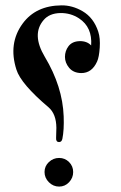

<svg xmlns="http://www.w3.org/2000/svg" viewBox="-20 -689 453 720"><path d="M163.3 -5.6Q147 -22 147 -43.9Q147 -65.9 163.3 -81.3Q179.7 -96.7 201.7 -96.7Q223.6 -96.7 239 -81.3Q254.4 -65.9 254.4 -43.9Q254.4 -22 239 -5.6Q223.6 10.7 201.7 10.7Q179.7 10.7 163.3 -5.6ZM321.8 -518.6Q326.7 -586.9 276.4 -620.1Q245.1 -640.6 206.5 -640.1Q165 -639.2 143.6 -613.8Q97.7 -560.5 147.9 -476.1Q214.8 -364.7 218.8 -252.4Q220.7 -201.7 213.9 -168.5Q211.4 -156.2 201.2 -156.2Q189.5 -156.7 190.4 -171.4Q191.4 -191.4 191.4 -210Q190.9 -261.7 162.1 -286.6Q58.1 -374.5 41.5 -428.2Q10.3 -525.9 64.9 -600.6Q114.3 -668 210.4 -668.9Q251 -669.4 289.6 -647Q331.5 -622.6 348.6 -569.8Q356.4 -545.9 354 -510.3Q351.6 -474.6 344.2 -458.5Q324.7 -414.6 284.2 -415Q255.4 -415.5 239.3 -434.6Q223.6 -453.6 223.6 -475.6Q223.6 -498 236.8 -515.6Q250.5 -533.7 277.8 -534.7Q305.7 -535.6 321.8 -518.6Z"/></svg>

Font: Amiri Quran Colored
Style: Regular
Weight: 400
Designer: Khaled Hosny
Version: Version 000.111